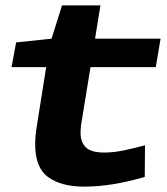

<svg xmlns="http://www.w3.org/2000/svg" viewBox="-20 -685 621 715"><path d="M520 -144 519 -26Q456 -8 401 1Q346 10 293 10Q209 10 160 -25Q111 -60 111 -148Q111 -178 117 -215L152 -435H23L40 -527L172 -541L211 -665H354L334 -541H578L560 -435H317L282 -220Q281 -212 280.5 -204.5Q280 -197 280 -190Q280 -156 299.5 -136.5Q319 -117 368 -117Q402 -117 439 -124.5Q476 -132 520 -144Z"/></svg>

Font: Georama ExtraExtended SemiBold
Style: Italic
Weight: 600
Width: 8
Italic angle: -9°
Designer: Jean-Baptiste Levee
Foundry: Production Type
Version: Version 1.000